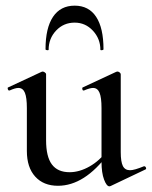

<svg xmlns="http://www.w3.org/2000/svg" viewBox="-20 -648 537 679"><path d="M75 -114V-266Q75 -303 68 -320Q61 -337 45 -337Q34 -337 14 -328H12Q9 -328 7.5 -333Q6 -338 9 -339L127 -394L131 -395Q134 -395 138.5 -392Q143 -389 143 -385V-152Q143 -94 163.5 -66.5Q184 -39 226 -39Q261 -39 297 -59.5Q333 -80 358 -115L363 -104Q279 9 185 9Q134 9 104.5 -23.5Q75 -56 75 -114ZM440 -46Q455 -46 489 -60H490Q494 -60 496 -55.5Q498 -51 495 -49L371 10L367 11Q357 11 348 -13Q339 -37 339 -76V-266Q339 -303 332 -320Q325 -337 309 -337Q298 -337 277 -328H275Q272 -328 271 -333Q270 -338 273 -339L391 -394L395 -395Q399 -395 403 -392Q407 -389 407 -385V-110Q407 -76 414.5 -61Q422 -46 440 -46ZM141 -474Q141 -549 167.5 -588.5Q194 -628 244 -628Q294 -628 320 -588.5Q346 -549 346 -474Q346 -471 340.5 -470.5Q335 -470 335 -472Q335 -511 308.5 -539.5Q282 -568 244 -568Q205 -568 178.5 -540Q152 -512 152 -472Q152 -470 146.5 -470.5Q141 -471 141 -474Z"/></svg>

Font: Cormorant Infant Medium
Style: Regular
Weight: 500
Designer: Christian Thalmann (Catharsis Fonts)
Foundry: Catharsis Fonts
Version: Version 4.000